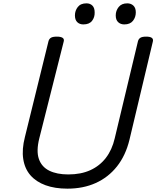

<svg xmlns="http://www.w3.org/2000/svg" viewBox="-20 -1109 935 1148"><path d="M383 19Q308 19 252 -1.5Q196 -22 162 -61Q128 -100 119 -158Q110 -216 129 -290L270 -863Q274 -877 285 -883.5Q296 -890 320 -890Q343 -890 354 -883Q365 -876 361 -861L215 -282Q196 -206 212.5 -158.5Q229 -111 274.5 -88.5Q320 -66 388 -66Q464 -66 520 -91.5Q576 -117 613 -165Q650 -213 666 -282L805 -863Q809 -877 820 -883.5Q831 -890 854 -890Q901 -890 894 -861L754 -273Q731 -179 679.5 -114Q628 -49 553 -15Q478 19 383 19ZM478 -963Q456 -963 442 -976.5Q428 -990 428 -1017Q428 -1045 445 -1067Q462 -1089 497 -1089Q519 -1089 532.5 -1075.5Q546 -1062 546 -1035Q547 -1006 530.5 -984.5Q514 -963 478 -963ZM723 -963Q701 -963 686.5 -976.5Q672 -990 672 -1017Q672 -1045 689.5 -1067Q707 -1089 741 -1089Q763 -1089 777.5 -1075.5Q792 -1062 792 -1035Q792 -1006 775 -984.5Q758 -963 723 -963Z"/></svg>

Font: Playwrite IS
Style: Regular
Weight: 400
Designer: Veronika Burian, José Scaglione
Foundry: TypeTogether
Version: Version 1.002